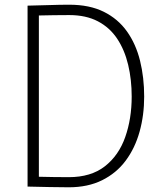

<svg xmlns="http://www.w3.org/2000/svg" viewBox="-20 -792 677 815"><path d="M274 -772Q360 -772 420.5 -742Q481 -712 519 -658.5Q557 -605 574.5 -534Q592 -463 592 -382Q592 -303 572.5 -233Q553 -163 513.5 -110Q474 -57 413.5 -27Q353 3 272 3Q232 3 190.5 2Q149 1 97 0V-768Q149 -769 191.5 -770.5Q234 -772 274 -772ZM272 -40Q366 -40 425 -86Q484 -132 511.5 -210Q539 -288 539 -382Q539 -454 524 -517Q509 -580 477.5 -627.5Q446 -675 395.5 -701.5Q345 -728 274 -728Q246 -728 208.5 -727.5Q171 -727 130 -726L145 -740V-28L130 -42Q171 -41 207 -40.5Q243 -40 272 -40Z"/></svg>

Font: Yaldevi ExtraLight ExtraLight
Style: Regular
Weight: 250
Version: Version 1.100